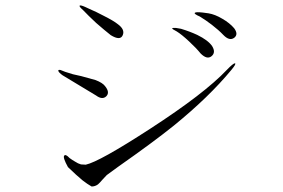

<svg xmlns="http://www.w3.org/2000/svg" viewBox="-20 -717 1040 705"><path d="M294.9 -112.3 277.3 -113.3Q266.6 -116.2 254.9 -124Q246.1 -128.9 235.4 -136.7Q220.7 -152.3 215.8 -145.5Q210 -138.7 229.5 -103.5Q261.7 -72.3 283.2 -54.7Q300.8 -41 316.4 -32.2Q329.1 -32.2 339.8 -40Q345.7 -44.9 357.4 -58.6L372.1 -74.2L415 -105.5Q543 -195.3 617.2 -254.9Q747.1 -360.4 830.1 -460.9Q848.6 -483.4 842.8 -484.4Q836.9 -485.4 812.5 -460Q731.4 -374 531.2 -244.1Q344.7 -123 294.9 -112.3ZM219.7 -453.1 202.1 -460Q192.4 -461.9 194.3 -456.1Q196.3 -450.2 210 -440.4L333 -366.2Q355.5 -349.6 370.1 -363.3Q384.8 -377.9 365.2 -401.4Q356.4 -413.1 331.1 -422.9Q315.4 -427.7 278.3 -437.5Q257.8 -442.4 248 -444.3Q231.4 -449.2 219.7 -453.1ZM307.6 -684.6 293 -691.4Q275.4 -699.2 272.5 -696.3Q269.5 -693.4 285.2 -679.7Q302.7 -661.1 333 -632.8Q363.3 -606.4 386.7 -587.9Q421.9 -566.4 430.7 -587.9Q439.5 -608.4 413.1 -627.9Q397.5 -640.6 360.4 -659.2Q333 -673.8 307.6 -684.6ZM644.5 -611.3 627 -614.3Q613.3 -615.2 612.3 -613.3Q611.3 -610.4 628.9 -601.6Q646.5 -590.8 673.8 -565.4Q700.2 -541 716.8 -520.5Q740.2 -497.1 756.8 -510.7Q773.4 -524.4 758.8 -547.9Q744.1 -569.3 704.1 -588.9Q676.8 -601.6 644.5 -611.3ZM746.1 -668 724.6 -670.9Q699.2 -673.8 695.3 -669.9Q691.4 -666 713.9 -656.2Q736.3 -642.6 757.8 -626Q783.2 -606.4 799.8 -588.9Q822.3 -565.4 839.8 -578.1Q856.4 -590.8 839.8 -613.3Q823.2 -632.8 795.9 -648.4Q769.5 -664.1 746.1 -668Z"/></svg>

Font: BatangChe
Style: Regular
Weight: 400
Monospace: yes
Version: Version 2.21